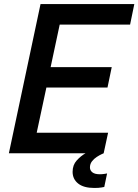

<svg xmlns="http://www.w3.org/2000/svg" viewBox="-20 -760 686 952"><path d="M24 0 181 -740H646L625 -638H276L231 -427H534L513 -326H210L162 -102H516L494 0Q494 0 484 4.5Q474 9 460 18Q446 27 436 40Q426 53 426 70Q426 85 438 94.5Q450 104 475 104Q488 104 499.5 102Q511 100 511 100L497 167Q497 167 483.5 169.5Q470 172 448 172Q395 172 367.5 150Q340 128 340 92Q340 58 360.5 35.5Q381 13 404 0Z"/></svg>

Font: Be Vietnam Pro Medium
Style: Italic
Weight: 500
Italic angle: -12°
Designer: Lam Bao, Tony Le, Vietanh Nguyen
Foundry: Yellow Type Foundry
Version: Version 1.002; ttfautohint (v1.8.3)